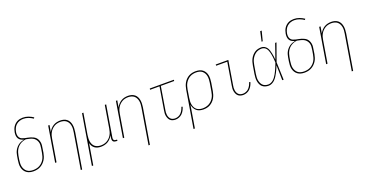

<svg xmlns="http://www.w3.org/2000/svg" viewBox="-39 -1596 5078 2663"><g transform="rotate(-20 2500.0 -264.5)"><path d="M196 8Q168 8 142.5 1.5Q117 -5 96 -20Q75 -35 61.5 -57Q48 -79 42 -105Q36 -131 37.5 -158.5Q39 -186 43 -213L53 -273Q56 -293 62.5 -313.5Q69 -334 79.5 -353Q90 -372 105.5 -389Q121 -406 139 -418.5Q157 -431 178 -439Q199 -447 219 -451Q196 -457 176 -468Q156 -479 144.5 -498.5Q133 -518 131 -541.5Q129 -565 133 -589Q137 -610 143.5 -629.5Q150 -649 161.5 -667.5Q173 -686 189.5 -701Q206 -716 225 -725.5Q244 -735 265 -739Q286 -743 306 -743Q349 -743 388 -728.5Q427 -714 459 -692L449 -677Q418 -698 382.5 -711.5Q347 -725 307 -725Q280 -725 252.5 -716Q225 -707 203 -687.5Q181 -668 169 -641.5Q157 -615 152 -588Q148 -566 150.5 -544Q153 -522 164.5 -505Q176 -488 195.5 -479.5Q215 -471 235.5 -466.5Q256 -462 277.5 -458Q299 -454 319 -447.5Q339 -441 358 -431.5Q377 -422 391 -407.5Q405 -393 413.5 -374Q422 -355 425.5 -334Q429 -313 426.5 -290.5Q424 -268 420 -246L411 -187Q406 -161 398 -136Q390 -111 375.5 -88Q361 -65 341 -46Q321 -27 297 -14.5Q273 -2 247 3Q221 8 196 8ZM196 -10Q219 -10 243 -14.5Q267 -19 289 -30.5Q311 -42 329.5 -60Q348 -78 360.5 -99Q373 -120 380 -143.5Q387 -167 391 -190L401 -249Q405 -275 407 -300.5Q409 -326 401 -349.5Q393 -373 377.5 -391Q362 -409 340.5 -419.5Q319 -430 294.5 -435.5Q270 -441 246 -446Q224 -444 203 -437Q182 -430 162.5 -418Q143 -406 127 -389Q111 -372 100 -352.5Q89 -333 82.5 -312Q76 -291 72 -270L62 -210Q59 -186 57.5 -161Q56 -136 61 -113Q66 -90 77.5 -70Q89 -50 106.5 -36Q124 -22 147.5 -16Q171 -10 196 -10Z M816 215 903 -310Q907 -334 908.5 -358Q910 -382 906 -405Q902 -428 891.5 -448.5Q881 -469 864 -483Q847 -497 824 -503.5Q801 -510 777 -510Q755 -510 731.5 -505Q708 -500 687.5 -488Q667 -476 649.5 -458.5Q632 -441 620 -420Q608 -399 601 -376.5Q594 -354 591 -331L536 0H516L602 -520H622L605 -421Q617 -445 636.5 -466.5Q656 -488 679 -502Q702 -516 728.5 -522Q755 -528 781 -528Q808 -528 833 -521Q858 -514 877.5 -498.5Q897 -483 908.5 -460.5Q920 -438 924.5 -412.5Q929 -387 928 -360.5Q927 -334 923 -307L836 215Z M980 215 1102 -520H1122L1070 -210Q1067 -186 1065.5 -162Q1064 -138 1068 -115Q1072 -92 1082 -71.5Q1092 -51 1109.5 -37Q1127 -23 1149.5 -16.5Q1172 -10 1196 -10Q1218 -10 1241.5 -15Q1265 -20 1286 -32Q1307 -44 1324.5 -61.5Q1342 -79 1354 -100Q1366 -121 1372.5 -143.5Q1379 -166 1383 -189L1438 -520H1458L1381 -56Q1379 -47 1380.5 -38Q1382 -29 1387.5 -22Q1393 -15 1401.5 -12.5Q1410 -10 1419 -10H1433V8H1416Q1403 8 1391 4.5Q1379 1 1371 -8Q1363 -17 1361 -30Q1359 -43 1361 -56L1368 -99Q1356 -75 1337 -53.5Q1318 -32 1294.5 -18Q1271 -4 1244.5 2Q1218 8 1192 8Q1167 8 1143 2Q1119 -4 1100 -18Q1081 -32 1069 -52.5Q1057 -73 1052 -97L1000 215Z M1816 215 1903 -310Q1907 -334 1908.5 -358Q1910 -382 1906 -405Q1902 -428 1891.5 -448.5Q1881 -469 1864 -483Q1847 -497 1824 -503.5Q1801 -510 1777 -510Q1755 -510 1731.5 -505Q1708 -500 1687.5 -488Q1667 -476 1649.5 -458.5Q1632 -441 1620 -420Q1608 -399 1601 -376.5Q1594 -354 1591 -331L1536 0H1516L1602 -520H1622L1605 -421Q1617 -445 1636.5 -466.5Q1656 -488 1679 -502Q1702 -516 1728.5 -522Q1755 -528 1781 -528Q1808 -528 1833 -521Q1858 -514 1877.5 -498.5Q1897 -483 1908.5 -460.5Q1920 -438 1924.5 -412.5Q1929 -387 1928 -360.5Q1927 -334 1923 -307L1836 215Z M2291 8Q2270 8 2250 2Q2230 -4 2216 -17Q2202 -30 2193.5 -48Q2185 -66 2181 -86.5Q2177 -107 2178.5 -128Q2180 -149 2184 -171L2239 -502H2099L2102 -520H2458L2455 -502H2258L2203 -168Q2199 -149 2198 -130.5Q2197 -112 2199.5 -94.5Q2202 -77 2209 -61Q2216 -45 2228 -33Q2240 -21 2257 -15.5Q2274 -10 2293 -10Q2316 -10 2339.5 -19.5Q2363 -29 2380 -47Q2397 -65 2408.5 -87Q2420 -109 2427 -132L2444 -127Q2436 -101 2423 -76Q2410 -51 2390 -31.5Q2370 -12 2343.5 -2Q2317 8 2291 8Z M2480 215 2571 -333Q2575 -358 2583 -383Q2591 -408 2604.5 -431Q2618 -454 2637.5 -473.5Q2657 -493 2681 -505.5Q2705 -518 2730.5 -523Q2756 -528 2781 -528Q2809 -528 2835 -521.5Q2861 -515 2881 -499.5Q2901 -484 2914 -462Q2927 -440 2932 -414.5Q2937 -389 2936 -361.5Q2935 -334 2931 -307L2911 -187Q2907 -162 2899 -137.5Q2891 -113 2878 -90Q2865 -67 2845.5 -47.5Q2826 -28 2802.5 -15Q2779 -2 2753.5 3Q2728 8 2703 8Q2675 8 2648.5 0.5Q2622 -7 2602.5 -24Q2583 -41 2570.5 -65Q2558 -89 2555 -116L2500 215ZM2700 -10Q2723 -10 2746.5 -15Q2770 -20 2791.5 -31.5Q2813 -43 2831 -61Q2849 -79 2861.5 -100Q2874 -121 2880.5 -144Q2887 -167 2891 -190L2911 -310Q2915 -334 2916 -358.5Q2917 -383 2913 -406Q2909 -429 2898 -449Q2887 -469 2869.5 -483.5Q2852 -498 2829 -504Q2806 -510 2781 -510Q2758 -510 2734.5 -505Q2711 -500 2690 -488.5Q2669 -477 2651 -459Q2633 -441 2620.5 -420Q2608 -399 2601 -376Q2594 -353 2590 -330L2571 -211Q2567 -187 2566 -162.5Q2565 -138 2569 -115Q2573 -92 2583.5 -71.5Q2594 -51 2611.5 -36.5Q2629 -22 2652 -16Q2675 -10 2700 -10Z M3291 8Q3270 8 3250 2Q3230 -4 3216 -17Q3202 -30 3193.5 -48Q3185 -66 3181 -86.5Q3177 -107 3178.5 -128Q3180 -149 3184 -171L3239 -502H3075V-520H3261L3203 -168Q3199 -149 3198 -130.5Q3197 -112 3199.5 -94.5Q3202 -77 3209 -61Q3216 -45 3228 -33Q3240 -21 3257 -15.5Q3274 -10 3293 -10Q3316 -10 3339.5 -19.5Q3363 -29 3380 -47Q3397 -65 3408.5 -87Q3420 -109 3427 -132L3444 -127Q3436 -101 3423 -76Q3410 -51 3390 -31.5Q3370 -12 3343.5 -2Q3317 8 3291 8Z M3667 8Q3641 8 3616.5 0.5Q3592 -7 3574 -23Q3556 -39 3546 -62Q3536 -85 3532 -110Q3528 -135 3529.5 -161Q3531 -187 3535 -213L3555 -333Q3559 -357 3566 -381Q3573 -405 3585 -427.5Q3597 -450 3614.5 -469.5Q3632 -489 3654 -503Q3676 -517 3700.5 -522.5Q3725 -528 3749 -528Q3774 -528 3795 -516Q3816 -504 3829.5 -485Q3843 -466 3850 -443.5Q3857 -421 3862 -397Q3867 -373 3870.5 -349Q3874 -325 3875 -300Q3895 -355 3914 -410Q3933 -465 3952 -520H3972Q3948 -455 3925.5 -390Q3903 -325 3879 -260Q3882 -195 3883.5 -130Q3885 -65 3888 0H3868Q3867 -55 3866 -110.5Q3865 -166 3863 -222Q3854 -197 3843 -173Q3832 -149 3820 -125.5Q3808 -102 3793.5 -79Q3779 -56 3760.5 -36.5Q3742 -17 3717 -4.5Q3692 8 3667 8ZM3667 -10Q3687 -10 3707 -19Q3727 -28 3743 -42.5Q3759 -57 3771.5 -74.5Q3784 -92 3794.5 -110.5Q3805 -129 3814 -148Q3823 -167 3831.5 -186Q3840 -205 3847.5 -224.5Q3855 -244 3862 -263Q3861 -282 3860 -301Q3859 -320 3856.5 -339Q3854 -358 3851 -376.5Q3848 -395 3843.5 -413Q3839 -431 3832 -448Q3825 -465 3813.5 -479Q3802 -493 3785.5 -501.5Q3769 -510 3749 -510Q3727 -510 3704.5 -504.5Q3682 -499 3662.5 -486Q3643 -473 3627.5 -455Q3612 -437 3601 -416.5Q3590 -396 3584 -374Q3578 -352 3574 -330L3554 -210Q3551 -187 3549 -163.5Q3547 -140 3550.5 -118Q3554 -96 3562.5 -75.5Q3571 -55 3586 -39.5Q3601 -24 3622.5 -17Q3644 -10 3667 -10ZM3781 -600 3813 -744H3835L3798 -600Z M4196 8Q4168 8 4142.5 1.5Q4117 -5 4096 -20Q4075 -35 4061.5 -57Q4048 -79 4042 -105Q4036 -131 4037.5 -158.5Q4039 -186 4043 -213L4053 -273Q4056 -293 4062.5 -313.5Q4069 -334 4079.5 -353Q4090 -372 4105.5 -389Q4121 -406 4139 -418.5Q4157 -431 4178 -439Q4199 -447 4219 -451Q4196 -457 4176 -468Q4156 -479 4144.5 -498.5Q4133 -518 4131 -541.5Q4129 -565 4133 -589Q4137 -610 4143.5 -629.5Q4150 -649 4161.5 -667.5Q4173 -686 4189.5 -701Q4206 -716 4225 -725.5Q4244 -735 4265 -739Q4286 -743 4306 -743Q4349 -743 4388 -728.5Q4427 -714 4459 -692L4449 -677Q4418 -698 4382.5 -711.5Q4347 -725 4307 -725Q4280 -725 4252.5 -716Q4225 -707 4203 -687.5Q4181 -668 4169 -641.5Q4157 -615 4152 -588Q4148 -566 4150.5 -544Q4153 -522 4164.5 -505Q4176 -488 4195.5 -479.5Q4215 -471 4235.5 -466.5Q4256 -462 4277.5 -458Q4299 -454 4319 -447.5Q4339 -441 4358 -431.5Q4377 -422 4391 -407.5Q4405 -393 4413.5 -374Q4422 -355 4425.5 -334Q4429 -313 4426.5 -290.5Q4424 -268 4420 -246L4411 -187Q4406 -161 4398 -136Q4390 -111 4375.5 -88Q4361 -65 4341 -46Q4321 -27 4297 -14.5Q4273 -2 4247 3Q4221 8 4196 8ZM4196 -10Q4219 -10 4243 -14.5Q4267 -19 4289 -30.5Q4311 -42 4329.5 -60Q4348 -78 4360.5 -99Q4373 -120 4380 -143.5Q4387 -167 4391 -190L4401 -249Q4405 -275 4407 -300.5Q4409 -326 4401 -349.5Q4393 -373 4377.5 -391Q4362 -409 4340.5 -419.5Q4319 -430 4294.5 -435.5Q4270 -441 4246 -446Q4224 -444 4203 -437Q4182 -430 4162.5 -418Q4143 -406 4127 -389Q4111 -372 4100 -352.5Q4089 -333 4082.5 -312Q4076 -291 4072 -270L4062 -210Q4059 -186 4057.5 -161Q4056 -136 4061 -113Q4066 -90 4077.5 -70Q4089 -50 4106.5 -36Q4124 -22 4147.5 -16Q4171 -10 4196 -10Z M4816 215 4903 -310Q4907 -334 4908.5 -358Q4910 -382 4906 -405Q4902 -428 4891.5 -448.5Q4881 -469 4864 -483Q4847 -497 4824 -503.5Q4801 -510 4777 -510Q4755 -510 4731.5 -505Q4708 -500 4687.5 -488Q4667 -476 4649.5 -458.5Q4632 -441 4620 -420Q4608 -399 4601 -376.5Q4594 -354 4591 -331L4536 0H4516L4602 -520H4622L4605 -421Q4617 -445 4636.5 -466.5Q4656 -488 4679 -502Q4702 -516 4728.5 -522Q4755 -528 4781 -528Q4808 -528 4833 -521Q4858 -514 4877.5 -498.5Q4897 -483 4908.5 -460.5Q4920 -438 4924.5 -412.5Q4929 -387 4928 -360.5Q4927 -334 4923 -307L4836 215Z"/></g></svg>

Font: Iosevka Term Curly Thin
Style: Italic
Weight: 100
Italic angle: -9°
Designer: Belleve Invis
Foundry: Belleve Invis
Version: Version 32.3.0